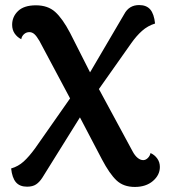

<svg xmlns="http://www.w3.org/2000/svg" viewBox="-20 -726 668 759"><path d="M612 -66Q612 -34 584.5 -10.5Q557 13 513 13Q468 13 440.5 -13Q413 -39 383 -96L296 -262L147 -23Q136 -6 122.5 3Q109 12 87 12Q58 12 43 -5.5Q28 -23 24 -60Q52 -68 73.5 -87.5Q95 -107 119 -140L257 -337L136 -564Q125 -583 116 -591Q107 -599 96 -599Q84 -599 75 -591Q66 -583 64 -571Q48 -579 38 -593.5Q28 -608 28 -628Q28 -660 51.5 -682.5Q75 -705 122 -705Q169 -705 198 -679Q227 -653 257 -596L336 -440L471 -670Q490 -706 530 -706Q559 -706 574 -688.5Q589 -671 593 -633Q564 -624 541.5 -604Q519 -584 498 -554L371 -374L504 -128Q513 -111 524 -102Q535 -93 546 -93Q556 -93 564.5 -101.5Q573 -110 575 -121Q591 -114 601.5 -99.5Q612 -85 612 -66Z"/></svg>

Font: Arima Madurai ExtraBold
Style: Regular
Weight: 800
Designer: Joana Correia and Natanael Gama
Foundry: NDISCOVER
Version: Version 1.020